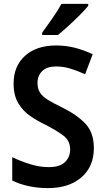

<svg xmlns="http://www.w3.org/2000/svg" viewBox="-20 -958 542 988"><path d="M463 -196Q463 -101 399 -45.5Q335 10 226 10Q176 10 128.5 0Q81 -10 43 -29V-149Q85 -129 134 -113.5Q183 -98 231 -98Q288 -98 314.5 -124Q341 -150 341 -189Q341 -233 307 -259.5Q273 -286 210 -318Q172 -336 135 -361.5Q98 -387 74 -427Q50 -467 50 -528Q50 -618 109 -671Q168 -724 269 -724Q318 -724 364 -712.5Q410 -701 457 -679L418 -576Q376 -595 340.5 -605.5Q305 -616 268 -616Q222 -616 197.5 -592.5Q173 -569 173 -531Q173 -502 185.5 -482Q198 -462 226 -444.5Q254 -427 298 -406Q377 -367 420 -321Q463 -275 463 -196ZM434 -928Q419 -909 391 -881Q363 -853 332.5 -825Q302 -797 278 -778H197V-790Q221 -823 249.5 -863.5Q278 -904 296 -938H434Z"/></svg>

Font: Noto Sans Tamil SemiCondensed SemiBold
Style: Regular
Weight: 600
Width: 4
Designer: Jelle Bosma - Monotype Design Team
Foundry: Monotype Imaging Inc.
Version: Version 2.004; ttfautohint (v1.8.4.7-5d5b)